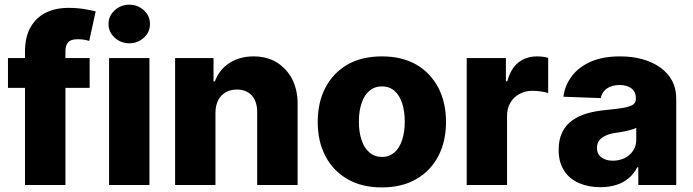

<svg xmlns="http://www.w3.org/2000/svg" viewBox="-20 -795 2977 825"><path d="M14.2 -545.4H365.2V-417.5H14.2ZM261.2 0H87.4V-573.2Q87.4 -636.7 111.3 -678.2Q135.7 -720.2 177.2 -740.7Q218.8 -761.2 274.9 -761.2Q309.6 -761.2 343.3 -755.9Q380.9 -749 391.1 -746.1L363.3 -619.1Q352.5 -622.6 340.3 -624.5Q328.1 -626.5 314.5 -626.5Q283.7 -626.5 272.5 -612.8Q261.2 -599.1 261.2 -576.2Z M622.1 0H448.7V-545.4H622.1ZM472.7 -633.3Q446.3 -657.2 446.3 -691.9Q446.3 -726.6 472.7 -750.5Q499.5 -774.9 535.6 -774.9Q571.8 -774.9 598.6 -750.5Q624.5 -726.6 624.5 -691.9Q624.5 -657.2 598.6 -633.3Q571.8 -608.9 535.6 -608.9Q499.5 -608.9 472.7 -633.3Z M905.8 -311V0H732.4V-545.4H897.5V-445.3H903.3Q921.9 -495.6 965.3 -523.9Q1009.8 -552.7 1069.3 -552.7Q1126.5 -552.7 1169.4 -526.9Q1211.9 -500 1235.4 -455.1Q1259.3 -407.7 1258.8 -347.7V0H1085V-313.5Q1085.4 -357.9 1062 -384.8Q1038.6 -410.2 997.6 -410.2Q970.2 -410.2 949.7 -398.4Q927.7 -385.3 917.5 -364.3Q906.2 -342.3 905.8 -311Z M1620.6 10.3Q1534.2 10.3 1473.1 -25.4Q1411.1 -61 1378.4 -124Q1345.2 -187 1345.2 -271Q1345.2 -355.5 1378.4 -418.5Q1411.1 -481.4 1473.1 -517.6Q1534.7 -552.7 1620.6 -552.7Q1707 -552.7 1768.6 -517.6Q1829.6 -481.9 1863.3 -418.5Q1896.5 -354.5 1896.5 -271Q1896.5 -188 1863.3 -124Q1829.6 -60.1 1768.6 -25.4Q1707.5 10.3 1620.6 10.3ZM1621.6 -120.6Q1652.3 -120.6 1674.8 -140.1Q1696.3 -158.7 1708 -193.4Q1719.2 -228.5 1719.2 -272Q1719.2 -316.4 1708 -351.6Q1696.3 -386.2 1674.8 -404.8Q1652.8 -423.8 1621.6 -423.8Q1589.4 -423.8 1567.4 -404.8Q1544.4 -385.7 1533.7 -351.6Q1522 -317.4 1522 -272Q1522 -227.5 1533.7 -193.4Q1544.4 -159.2 1567.4 -140.1Q1589.8 -120.6 1621.6 -120.6Z M2158.7 0H1985.4V-545.4H2153.8V-445.8H2159.7Q2174.8 -501 2208 -526.9Q2241.2 -552.7 2286.6 -552.7Q2299.3 -552.7 2311.5 -551.3Q2321.8 -550.3 2335.4 -546.4V-395.5Q2325.2 -398.9 2303.2 -402.3Q2286.1 -404.8 2267.1 -404.8Q2236.8 -404.8 2211.9 -391.1Q2186 -377 2172.9 -353.5Q2158.7 -330.1 2158.7 -296.4Z M2560.1 9.3Q2508.3 9.3 2467.8 -8.3Q2426.3 -26.4 2403.8 -62Q2380.4 -97.7 2380.4 -151.4Q2380.4 -196.3 2396.5 -228Q2412.6 -259.8 2440.4 -278.8Q2468.8 -298.3 2505.4 -308.6Q2541 -318.4 2583.5 -322.3Q2632.3 -327.1 2658.2 -331.5Q2687 -336.9 2699.7 -345.2Q2712.4 -354 2712.4 -370.6V-372.6Q2712.4 -399.9 2693.8 -414.6Q2674.8 -429.7 2643.1 -429.7Q2608.4 -429.7 2587.4 -414.6Q2566.9 -399.9 2561 -373.5L2400.9 -379.4Q2407.2 -428.7 2437.5 -468.3Q2466.8 -507.3 2519.5 -530.3Q2570.8 -552.7 2644.5 -552.7Q2697.8 -552.7 2740.7 -540.5Q2784.2 -528.3 2817.4 -504.9Q2850.1 -481 2868.2 -447.8Q2885.7 -414.1 2885.7 -370.6V0H2722.7V-76.2H2718.3Q2703.6 -47.9 2681.2 -29.3Q2658.2 -9.8 2628.4 -0.5Q2597.7 9.3 2560.1 9.3ZM2613.3 -104.5Q2640.6 -104.5 2664.1 -115.7Q2687 -127 2700.2 -147.5Q2713.9 -168 2713.9 -193.8V-245.6Q2706.1 -241.7 2695.8 -238.8Q2693.8 -238.3 2685.8 -235.8Q2677.7 -233.4 2672.9 -232.4Q2663.6 -230 2647.5 -227.5Q2628.9 -224.6 2622.1 -223.6Q2598.6 -220.2 2580.6 -211.4Q2563 -203.1 2554.2 -190.9Q2544.9 -176.8 2544.9 -159.7Q2544.9 -133.3 2564.5 -118.7Q2583 -104.5 2613.3 -104.5Z"/></svg>

Font: My Font
Style: Regular
Weight: 500
Designer: Rasmus Andersson
Foundry: rsms
Version: Version 0.001